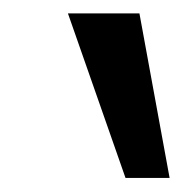

<svg xmlns="http://www.w3.org/2000/svg" viewBox="-20 -735 270 283"><path d="M80.1 -715.3H185.5L230 -472.7H165Z"/></svg>

Font: Meera Inimai
Style: Regular
Weight: 400
Version: 2.0.0+20160526